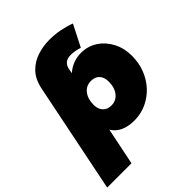

<svg xmlns="http://www.w3.org/2000/svg" viewBox="-300 -910 1257 1257"><g transform="rotate(-45 328.5 -282.0)"><path d="M-44 194 111 -569Q126 -641 166 -682Q206 -723 260.5 -740.5Q315 -758 373 -758Q423 -758 471 -748.5Q519 -739 557 -724L481 -575Q457 -583 437.5 -586Q418 -589 402 -589Q368 -589 350.5 -573.5Q333 -558 328 -532L322 -499Q350 -524 384.5 -537.5Q419 -551 458 -551Q521 -551 571.5 -518Q622 -485 651.5 -428.5Q681 -372 681 -301Q681 -236 659 -179.5Q637 -123 597.5 -80.5Q558 -38 505.5 -14Q453 10 393 10Q279 10 234 -64L181 194ZM356 -166Q400 -166 427 -200Q454 -234 454 -290Q454 -330 433 -352.5Q412 -375 374 -375Q330 -375 303 -341Q276 -307 276 -251Q276 -212 297.5 -189Q319 -166 356 -166Z"/></g></svg>

Font: Montserrat Black
Style: Italic
Weight: 900
Italic angle: -11.3°
Designer: Julieta Ulanovsky
Foundry: Julieta Ulanovsky
Version: Version 9.000; ttfautohint (v1.8.4.7-5d5b)